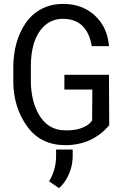

<svg xmlns="http://www.w3.org/2000/svg" viewBox="-20 -741 640 993"><path d="M305.7 -643.6Q245.6 -643.6 205.1 -603Q139.6 -537.6 139.6 -397.5V-314Q141.6 -219.2 179.7 -150.9Q226.1 -68.4 314.9 -66.9Q383.8 -64.5 428.7 -91.8Q445.3 -101.6 456.5 -118.2L457.5 -277.8H313V-354H543.5L544.9 -93.3Q456.5 10.7 314.5 9.8Q188.5 8.3 119.6 -88.4Q50.8 -185.1 48.8 -314V-396.5Q50.3 -527.3 110.4 -618.2Q152.3 -681.6 224.1 -707.5Q260.3 -720.7 307.6 -720.7Q405.3 -720.7 470.2 -661.1Q535.2 -601.6 543.9 -502.4H454.6Q430.2 -643.6 305.7 -643.6ZM270 67.9V32.2H356V66.4Q355.5 136.7 316.4 196.3Q302.7 216.8 285.2 231.9L233.9 196.8Q270 136.2 270 67.9Z"/></svg>

Font: RobotoMono-Regular
Style: Regular
Weight: 400
Designer: Google
Version: Version 2.000985; 2015; ttfautohint (v1.3)